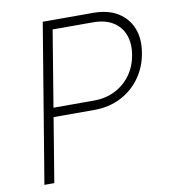

<svg xmlns="http://www.w3.org/2000/svg" viewBox="-82 -798 766 868"><g transform="rotate(-10 301.0 -364.0)"><path d="M51.8 0 172.4 -727.5H403.8Q471.7 -727.5 516.8 -699.7Q562 -671.9 581.3 -622.8Q600.6 -573.7 589.4 -510.7Q579.1 -447.3 543.9 -398.4Q508.8 -349.6 454.6 -322Q400.4 -294.4 332.5 -294.4H129.4L136.2 -336.4H338.4Q393.1 -336.4 436.5 -358.6Q480 -380.9 508.1 -420.2Q536.1 -459.5 544.4 -510.7Q552.7 -562.5 537.8 -601.8Q522.9 -641.1 486.8 -663.3Q450.7 -685.5 396 -685.5H210.4L97.2 0Z"/></g></svg>

Font: Inter 20pt ExtraLight
Style: Italic
Weight: 250
Italic angle: -9.3988°
Version: Version 4.001;git-66647c0bb